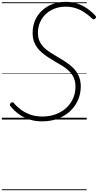

<svg xmlns="http://www.w3.org/2000/svg" viewBox="-20 -1308 1072 2101"><path d="M441 20Q371 20 314 3Q257 -14 214 -40.5Q171 -67 140.5 -96.5Q110 -126 92 -151Q87 -159 88.5 -166.5Q90 -174 99 -181Q110 -190 117.5 -189.5Q125 -189 131 -181Q163 -142 208 -108.5Q253 -75 311.5 -54Q370 -33 443 -33Q523 -33 589.5 -57.5Q656 -82 704.5 -126.5Q753 -171 779.5 -230.5Q806 -290 806 -360Q806 -413 789 -453Q772 -493 741.5 -524.5Q711 -556 669 -583Q627 -610 577 -638Q540 -660 505 -682.5Q470 -705 439.5 -731Q409 -757 386 -788.5Q363 -820 350 -859Q337 -898 337 -947Q337 -1022 363.5 -1084Q390 -1146 439 -1192Q488 -1238 554 -1263Q620 -1288 699 -1288Q766 -1288 824.5 -1269Q883 -1250 933 -1215.5Q983 -1181 1024 -1136Q1033 -1127 1031.5 -1119.5Q1030 -1112 1021 -1104Q1013 -1097 1004.5 -1097Q996 -1097 989 -1104Q949 -1143 904 -1172.5Q859 -1202 808.5 -1218.5Q758 -1235 698 -1235Q633 -1235 578 -1214Q523 -1193 482 -1154.5Q441 -1116 418 -1063.5Q395 -1011 395 -948Q395 -899 411 -861.5Q427 -824 455.5 -794Q484 -764 523.5 -738Q563 -712 610 -685Q659 -657 704.5 -626.5Q750 -596 786 -559Q822 -522 842.5 -474.5Q863 -427 864 -364Q864 -282 833 -212Q802 -142 745 -89.5Q688 -37 610.5 -8.5Q533 20 441 20ZM0 763H929V773H0ZM0 -20H929V0H0ZM0 -505H929V-500H0ZM0 -1283H929V-1273H0Z"/></svg>

Font: Playwrite NL Guides
Style: Regular
Weight: 400
Designer: Veronika Burian, José Scaglione
Foundry: TypeTogether
Version: Version 1.003